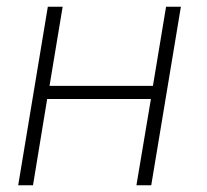

<svg xmlns="http://www.w3.org/2000/svg" viewBox="-20 -550 616 570"><path d="M34 0H78L120 -256H428L385 0H429L517 -530H473L434 -295H127L166 -530H122Z"/></svg>

Font: Iosevka Sparkle XLtObl
Style: Regular
Weight: 200
Italic angle: -9°
Designer: Belleve Invis
Foundry: Belleve Invis
Version: Version 4.5.0; ttfautohint (v1.8.3)